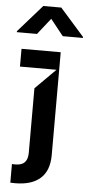

<svg xmlns="http://www.w3.org/2000/svg" viewBox="-104 -830 499 1071"><g transform="rotate(5 145.0 -294.5)"><path d="M-3.6 99.4 15.6 100.1Q51.5 99.8 67.8 82.4Q84.2 65 84.5 29.8V-332.4L198.2 -446H-6.4V-545.5H213.1V31.2Q212.7 118.3 163.9 161.4Q115.1 204.5 23.4 204.5Q5.7 204.5 -3.6 203.8ZM329.5 -635.7H216.6L144.2 -726.6L72.4 -635.7H-40.5V-641.3L93.8 -794H194.6L329.5 -641.3Z"/></g></svg>

Font: Riot Sans
Style: Bold
Weight: 600
Designer: Rasmus Andersson
Foundry: rsms
Version: Version 4.001